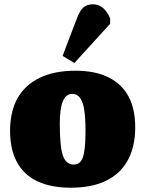

<svg xmlns="http://www.w3.org/2000/svg" viewBox="-20 -862 678 896"><path d="M310 14Q218 14 154.5 -16Q91 -46 59 -105.5Q27 -165 27 -251Q27 -342 62 -404Q97 -466 165.5 -499Q234 -532 333 -532Q423 -532 485.5 -501.5Q548 -471 579.5 -412.5Q611 -354 611 -268Q611 -178 576.5 -114.5Q542 -51 475 -18.5Q408 14 310 14ZM324 -94Q355 -94 367 -128.5Q379 -163 379 -252Q379 -312 373 -350Q367 -388 353 -406Q339 -424 318 -424Q288 -424 273.5 -390Q259 -356 259 -285Q259 -178 273.5 -136Q288 -94 324 -94ZM327 -568 272 -601 338 -774Q352 -812 369 -827Q386 -842 414 -842Q440 -842 460.5 -825Q481 -808 494 -776V-751Z"/></svg>

Font: Literata 18pt Black
Style: Regular
Weight: 900
Designer: Latin by Veronika Burian and Jose Scaglione. Greek by Irene Vlachou. Cyrillic by Vera Evstafieva.
Foundry: TypeTogether
Version: Version 3.103;gftools[0.9.29]